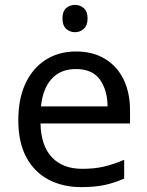

<svg xmlns="http://www.w3.org/2000/svg" viewBox="-20 -757 604 787"><path d="M292 -546Q360 -546 410 -516Q460 -486 486.5 -431.5Q513 -377 513 -304V-251H146Q148 -160 192.5 -112.5Q237 -65 317 -65Q368 -65 407.5 -74.5Q447 -84 489 -102V-25Q448 -7 408 1.5Q368 10 313 10Q237 10 178.5 -21Q120 -52 87.5 -113Q55 -174 55 -264Q55 -352 84.5 -415Q114 -478 167.5 -512Q221 -546 292 -546ZM291 -474Q228 -474 191.5 -433.5Q155 -393 148 -321H421Q420 -389 389 -431.5Q358 -474 291 -474ZM288 -737Q308 -737 323.5 -723.5Q339 -710 339 -681Q339 -653 323.5 -639Q308 -625 288 -625Q266 -625 251 -639Q236 -653 236 -681Q236 -710 251 -723.5Q266 -737 288 -737Z"/></svg>

Font: Noto IKEA Arabic
Style: Regular
Weight: 400
Designer: Monotype Design Team
Foundry: Monotype Imaging Inc.
Version: Version 1.200